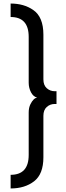

<svg xmlns="http://www.w3.org/2000/svg" viewBox="-20 -792 374 1084"><path d="M225 -138V96Q225 191 172.5 231.5Q120 272 40 272V195Q142 195 142 83V-157Q142 -184 152 -204Q169 -238 190 -241Q168 -246 155 -271Q142 -296 142 -325V-584Q142 -696 40 -696V-772Q115 -772 167 -736Q225 -697 225 -596V-344Q225 -311 244 -294Q263 -277 289 -277H299V-205H289Q263 -205 244 -188Q225 -171 225 -138Z"/></svg>

Font: Belgrano
Style: Regular
Weight: 400
Version: Version 1.002